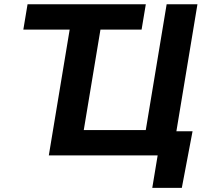

<svg xmlns="http://www.w3.org/2000/svg" viewBox="-20 -748 991 924"><path d="M92.3 -605.6 112.6 -727.5H681.7L661.4 -605.6ZM809.6 0H214.9L335.5 -727.5H483.7L383.1 -121.9H681.5L782 -727.5H930.2ZM712.8 156.2 738.7 0H696.5L715.8 -116.4H906.7L855 156.2Z"/></svg>

Font: Inter
Style: Italic
Weight: 400
Italic angle: -9.3988°
Designer: Rasmus Andersson
Foundry: rsms
Version: Version 4.001;git-66647c0bb